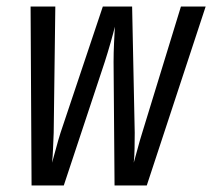

<svg xmlns="http://www.w3.org/2000/svg" viewBox="-20 -570 652 590"><path d="M77 0 74 -550H150L145 -162Q144 -140 143 -113.5Q142 -87 140 -70Q145 -87 152 -113.5Q159 -140 166 -162L296 -550H386L394 -162Q394 -140 393.5 -113.5Q393 -87 391 -70Q396 -87 403 -113.5Q410 -140 417 -162L536 -550H612L431 0H332L329 -380Q329 -408 330.5 -439.5Q332 -471 333 -488Q329 -471 320 -439.5Q311 -408 302 -380L176 0Z"/></svg>

Font: JetBrains Mono NL
Style: Italic
Weight: 400
Italic angle: -9°
Monospace: yes
Designer: Philipp Nurullin, Konstantin Bulenkov
Foundry: JetBrains
Version: Version 2.305; ttfautohint (v1.8.4.7-5d5b)